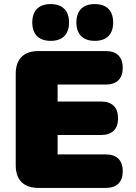

<svg xmlns="http://www.w3.org/2000/svg" viewBox="-20 -920 664 940"><path d="M168 0H498C552 0 581 -29 581 -82C581 -135 552 -164 498 -164H262V-259H475C529 -259 558 -288 558 -341C558 -394 529 -423 475 -423H262V-506H498C552 -506 581 -535 581 -588C581 -641 552 -670 498 -670H168C96 -670 57 -631 57 -559V-111C57 -39 96 0 168 0ZM444 -720C503 -720 534 -752 534 -810C534 -868 502 -900 444 -900C386 -900 354 -868 354 -810C354 -752 386 -720 444 -720ZM228 -720C287 -720 318 -752 318 -810C318 -868 286 -900 228 -900C170 -900 138 -868 138 -810C138 -752 170 -720 228 -720Z"/></svg>

Font: SN Pro Black
Style: Regular
Weight: 900
Designer: Tobias Whetton
Foundry: Supernotes
Version: Version 1.001;Glyphs 3.2 (3249)